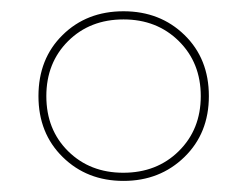

<svg xmlns="http://www.w3.org/2000/svg" viewBox="-20 -784 442 346"><path d="M49.3 -610.8Q49.3 -678.2 92.8 -720.9Q136.2 -763.7 202.6 -763.7Q268.6 -763.7 312.5 -720.9Q356.4 -678.2 356.4 -610.8Q356.4 -543.9 312.3 -501Q268.1 -458 202.6 -458Q136.7 -458 93 -501Q49.3 -543.9 49.3 -610.8ZM63.5 -610.8Q63.5 -550.3 102.8 -511.5Q142.1 -472.7 202.1 -472.7Q262.7 -472.7 302.2 -511.7Q341.8 -550.8 341.8 -610.8Q341.8 -670.9 302.2 -710Q262.7 -749 202.6 -749Q142.1 -749 102.8 -710Q63.5 -670.9 63.5 -610.8Z"/></svg>

Font: Spartan MB Thin
Style: Regular
Weight: 100
Designer: Matt Bailey, Mirko Velimirovic
Foundry: Matt Bailey
Version: Version 1.005